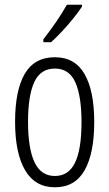

<svg xmlns="http://www.w3.org/2000/svg" viewBox="-20 -785 464 815"><path d="M380 -267Q380 -134 339 -62Q298 10 213 10Q129 10 86.5 -62.5Q44 -135 44 -268Q44 -401 85 -471.5Q126 -542 213 -542Q298 -542 339 -470.5Q380 -399 380 -267ZM99 -268Q99 -155 126.5 -96.5Q154 -38 213 -38Q271 -38 298.5 -94.5Q326 -151 326 -267Q326 -376 300 -435Q274 -494 213 -494Q152 -494 125.5 -436.5Q99 -379 99 -268ZM328 -757Q313 -734 290 -705.5Q267 -677 242 -650.5Q217 -624 197 -606H164V-618Q195 -658 219 -693Q243 -728 264 -765H328Z"/></svg>

Font: Noto Sans Tamil ExtraCondensed Light
Style: Regular
Weight: 300
Width: 2
Designer: Jelle Bosma - Monotype Design Team
Foundry: Monotype Imaging Inc.
Version: Version 2.004; ttfautohint (v1.8.4.7-5d5b)